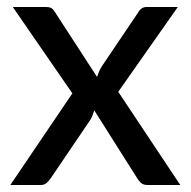

<svg xmlns="http://www.w3.org/2000/svg" viewBox="-20 -528 544 548"><path d="M494.5 0H400.5Q389 0 382.2 -6.2Q375.5 -12.5 371.5 -19.5L249 -213Q246.5 -205.5 244 -198.5Q241.5 -191.5 237.5 -185.5L125 -19.5Q120 -12.5 113.5 -6.2Q107 0 96.5 0H9.5L186.5 -261.5L16.5 -508H110.5Q122 -508 127.2 -504.5Q132.5 -501 136.5 -494L257 -308.5Q259.5 -316 262.5 -323.2Q265.5 -330.5 270.5 -338.5L374 -492Q383 -508 398 -508H487.5L317.5 -266Z"/></svg>

Font: TypoPRO Lato
Style: Regular
Weight: 500
Designer: Lukasz Dziedzic with Adam Twardoch and Botio Nikoltchev
Foundry: tyPoland Lukasz Dziedzic
Version: Version 2.010; 2014-09-01; http://www.latofonts.com/